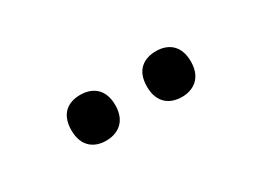

<svg xmlns="http://www.w3.org/2000/svg" viewBox="-20 -913 616 451"><g transform="rotate(-30 288.5 -688.0)"><path d="M391 -626C421 -626 450 -643 450 -688C450 -734 421 -750 391 -750C359 -750 331 -734 331 -688C331 -643 359 -626 391 -626ZM185 -626C216 -626 245 -643 245 -688C245 -734 216 -750 185 -750C154 -750 126 -734 126 -688C126 -643 154 -626 185 -626Z"/></g></svg>

Font: Noto Serif NP Hmong
Style: Bold
Weight: 700
Designer: Dalton Maag Ltd
Foundry: Dalton Maag Ltd
Version: Version 1.001